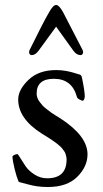

<svg xmlns="http://www.w3.org/2000/svg" viewBox="-20 -739 413 770"><path d="M169 -24Q247 -24 247 -99Q247 -106 245.5 -112Q244 -118 242.5 -123Q241 -128 236.5 -134Q232 -140 229 -144Q226 -148 219 -154Q212 -160 208.5 -163Q205 -166 195.5 -172.5Q186 -179 181.5 -182Q177 -185 165 -192.5Q153 -200 148 -203Q53 -263 53 -340Q53 -379 94 -418.5Q135 -458 205 -458Q226 -458 245 -454.5Q264 -451 278 -446.5Q292 -442 296 -441Q307 -440 309 -426Q320 -373 320 -352Q320 -347 317.5 -341Q315 -335 312 -335Q308 -335 298.5 -340Q289 -345 288 -352Q268 -423 196 -423Q127 -423 127 -364Q127 -355 130 -346.5Q133 -338 140 -329Q147 -320 152 -314.5Q157 -309 169 -300Q181 -291 185.5 -287.5Q190 -284 204.5 -275Q219 -266 221 -265Q331 -194 331 -120Q331 -71 290 -30Q249 11 172 11Q148 11 128 8Q108 5 88.5 -0.5Q69 -6 64 -7Q59 -8 57 -9Q55 -10 54 -12L53 -15Q47 -28 39 -60Q31 -92 30 -110Q30 -114 37 -117.5Q44 -121 50 -121Q52 -121 61 -106Q70 -91 82.5 -72.5Q95 -54 118.5 -39Q142 -24 169 -24ZM135 -536Q122 -518 107 -518Q101 -518 98 -524Q95 -530 99 -539Q155 -653 177 -690Q193 -719 205 -719Q217 -719 233 -690L311 -539Q315 -530 312 -524Q309 -518 303 -518Q287 -518 274 -536L205 -632Z"/></svg>

Font: EB Garamond 12 All SC
Style: AllSC
Weight: 400
Version: Version 0.016 ; ttfautohint (v0.97) -l 8 -r 50 -G 200 -x 0 -